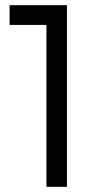

<svg xmlns="http://www.w3.org/2000/svg" viewBox="-20 -720 411 740"><path d="M17 -624V-700H238V0H159V-624Z"/></svg>

Font: Trueno
Style: Lt
Weight: 300
Designer: Julieta Ulanovsky
Foundry: Julieta Ulanovsky
Version: Version 3.001b